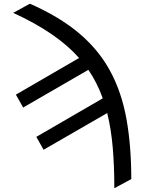

<svg xmlns="http://www.w3.org/2000/svg" viewBox="-20 -781 762 1014"><path d="M49.7 -713.1 137.8 -761.4Q294 -692.8 397.5 -605.5Q501.1 -518.1 561.6 -406.4Q622.2 -294.7 647.7 -153.4Q673.3 -12.1 673.3 164.8L583.8 213.1Q583.8 97.7 575.5 -0.9Q567.1 -99.4 546.2 -183.9L210.2 9.9L171.9 -58.2L522.7 -261.7Q493.3 -344.1 446.7 -412.3L102.3 -213.1L63.9 -281.2L397.7 -474.8Q279.5 -608.3 49.7 -713.1Z"/></svg>

Font: Inter Alia
Style: Regular
Weight: 400
Designer: Rasmus Andersson (Latin, Greek, Cyrillic etc.) and Evan from Shavian.info (Shavian, old style figures)
Foundry: Shavian.info
Version: Version 0.001;git-37ab20767